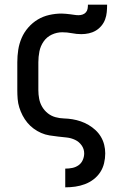

<svg xmlns="http://www.w3.org/2000/svg" viewBox="-20 -586 540 821"><path d="M259 215V135H260Q275 135 289.5 132Q304 129 316 120.5Q328 112 334 98Q340 84 340 70Q340 51 329 35.5Q318 20 301 12Q284 4 265.5 2Q247 0 228.5 -2Q210 -4 191.5 -7Q173 -10 156 -17.5Q139 -25 124 -36Q109 -47 97 -61.5Q85 -76 76.5 -92.5Q68 -109 62.5 -126.5Q57 -144 55.5 -162.5Q54 -181 54 -200V-320Q54 -347 58 -373Q62 -399 72.5 -423.5Q83 -448 101 -468.5Q119 -489 141.5 -502.5Q164 -516 190.5 -522Q217 -528 243 -528Q252 -528 261.5 -527Q271 -526 280 -525Q289 -524 298 -522.5Q307 -521 316 -521Q325 -521 333.5 -524Q342 -527 347.5 -533.5Q353 -540 354.5 -548.5Q356 -557 356 -566H438Q438 -550 436.5 -534Q435 -518 429.5 -503Q424 -488 413.5 -475.5Q403 -463 389.5 -455Q376 -447 360 -443.5Q344 -440 328 -440Q308 -440 287.5 -444Q267 -448 246 -448Q223 -448 201.5 -438Q180 -428 166.5 -408.5Q153 -389 148.5 -366Q144 -343 144 -320V-200Q144 -182 147.5 -163.5Q151 -145 160.5 -129Q170 -113 184.5 -101.5Q199 -90 217 -85Q235 -80 253.5 -79.5Q272 -79 290 -76Q308 -73 325.5 -67Q343 -61 359 -51.5Q375 -42 388.5 -29.5Q402 -17 411.5 -1Q421 15 425.5 33Q430 51 430 70Q430 91 425 112Q420 133 408.5 150.5Q397 168 380 181Q363 194 343 201.5Q323 209 302 212Q281 215 260 215Z"/></svg>

Font: Iosevka Medium
Style: Regular
Weight: 500
Monospace: yes
Designer: Belleve Invis
Foundry: Belleve Invis
Version: Version 32.5.0; ttfautohint (v1.8.4)